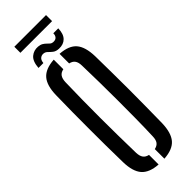

<svg xmlns="http://www.w3.org/2000/svg" viewBox="-330 -1029 1054 1054"><g transform="rotate(-45 197.0 -501.5)"><path d="M174.5 7Q107 2.5 77 -32.2Q47 -67 45.5 -140Q44 -206 43.5 -270.8Q43 -335.5 43 -400Q43 -464.5 43.5 -529.2Q44 -594 45.5 -660Q47 -733.5 77 -768Q107 -802.5 174.5 -807V-732.5Q153.5 -728.5 143.5 -714.5Q133.5 -700.5 132.5 -674.5Q130.5 -608.5 129.8 -540Q129 -471.5 129 -401.8Q129 -332 130 -262.8Q131 -193.5 132.5 -125.5Q133.5 -99.5 143.5 -85.8Q153.5 -72 174.5 -67.5ZM219.5 7V-67.5Q241 -72 250.8 -85.8Q260.5 -99.5 261 -125.5Q263.5 -193.5 264.2 -262.8Q265 -332 264.8 -401.8Q264.5 -471.5 263.8 -540Q263 -608.5 261 -674.5Q260.5 -700.5 250.5 -714.2Q240.5 -728 219.5 -732.5V-807Q287.5 -802.5 317 -768Q346.5 -733.5 348.5 -660Q349.5 -594 350.2 -529Q351 -464 351 -399.5Q351 -335 350.2 -270.5Q349.5 -206 348.5 -140Q346.5 -67 317 -32.2Q287.5 2.5 219.5 7ZM275 -911H313.5Q312.5 -868.5 292.2 -848Q272 -827.5 237.5 -829Q215.5 -830 203 -839.8Q190.5 -849.5 181.2 -859.2Q172 -869 158.5 -870.5Q144.5 -872 133.8 -863.5Q123 -855 121 -834H83Q86.5 -882.5 109.5 -901.8Q132.5 -921 164 -918.5Q180.5 -917 191 -910.8Q201.5 -904.5 209 -896.8Q216.5 -889 223.5 -883.2Q230.5 -877.5 240.5 -877Q258.5 -876 267 -885.8Q275.5 -895.5 275 -911ZM71.5 -1010H317.5V-963H71.5Z"/></g></svg>

Font: Big Shoulders Stencil Display Thin SemiBold
Style: Regular
Weight: 600
Version: Version 2.001